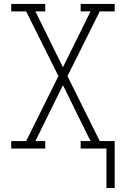

<svg xmlns="http://www.w3.org/2000/svg" viewBox="-20 -755 640 976"><path d="M521 201V0H390V-38H440L300 -322L160 -38H210V0H37V-38H113L277 -368L113 -697H37V-735H210V-697H160L300 -413L440 -697H390V-735H563V-697H487L323 -368L487 -38H563V201Z"/></svg>

Font: Iosevka Etoile Extralight
Style: Regular
Weight: 200
Designer: Belleve Invis
Foundry: Belleve Invis
Version: Version 22.1.2; ttfautohint (v1.8.4)